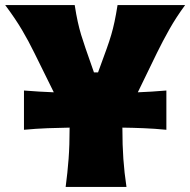

<svg xmlns="http://www.w3.org/2000/svg" viewBox="-24 -733 746 753"><path d="M233.5 0Q241 -56.5 245 -109.8Q249 -163 249 -230.5V-232.5Q208 -232 162.8 -230.2Q117.5 -228.5 70 -224V-378Q100.5 -375.5 129.8 -373.8Q159 -372 187 -371L111 -525Q88 -572 62.5 -615.2Q37 -658.5 -3.5 -713H269Q275 -674.5 281 -647.5Q287 -620.5 294.2 -596.5Q301.5 -572.5 311.5 -543.5L344.5 -449H360.5L394 -541Q405 -571.5 412.2 -596.2Q419.5 -621 425.2 -648Q431 -675 437 -713H702Q667 -665.5 640.2 -618Q613.5 -570.5 591.5 -525.5L516.5 -371Q543.5 -372 571.5 -373.8Q599.5 -375.5 628.5 -378V-224Q583 -228.5 539.5 -230.2Q496 -232 456 -232.5V-230.5Q456 -163 459.8 -109.8Q463.5 -56.5 472 0Z"/></svg>

Font: Commissioner Flair ExtraBold
Style: Regular
Weight: 800
Designer: Kostas Bartsokas
Foundry: Kostas Bartsokas
Version: Version 1.000; ttfautohint (v1.8.3)